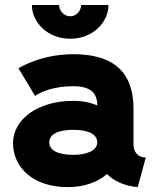

<svg xmlns="http://www.w3.org/2000/svg" viewBox="-20 -743 632 776"><path d="M263.7 -586.4C356.4 -586.4 418.5 -654.3 418.5 -722.7H308.1C308.1 -702.1 290.5 -677.2 263.7 -677.2C236.8 -677.2 218.8 -702.1 218.8 -722.7H108.9C108.9 -654.3 170.9 -586.4 263.7 -586.4ZM253.9 13.2C321.8 13.2 375.5 -7.3 412.1 -39.6C439 -13.2 480.5 8.8 536.6 13.2L569.3 -106.4C536.1 -106.4 519.5 -130.4 519.5 -159.7V-303.2C519.5 -474.1 412.1 -523.9 275.9 -523.9C141.6 -523.9 54.7 -466.8 54.7 -466.8L121.6 -355.5C121.6 -355.5 172.9 -394.5 275.9 -394.5C346.2 -394.5 373 -367.2 373 -318.4V-316.9C345.7 -328.6 313.5 -335.4 275.9 -335.4C134.8 -335.4 32.7 -262.2 32.7 -164.6C32.7 -66.9 112.8 13.2 253.9 13.2ZM373 -167.5C373 -135.3 333 -117.2 275.9 -117.2C214.4 -117.2 179.2 -135.3 179.2 -167.5C179.2 -200.2 214.4 -218.3 275.9 -218.3C337.9 -218.3 373 -200.2 373 -167.5Z"/></svg>

Font: Giphurs ExtraBold
Style: Regular
Weight: 800
Version: Version 1.000